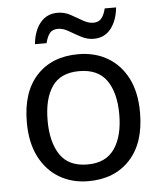

<svg xmlns="http://www.w3.org/2000/svg" viewBox="-53 -782 711 838"><g transform="rotate(-5 302.5 -362.5)"><path d="M551 -269Q551 -136 483.5 -63Q416 10 301 10Q230 10 174.5 -22.5Q119 -55 87 -117.5Q55 -180 55 -269Q55 -402 122 -474Q189 -546 304 -546Q377 -546 432.5 -513.5Q488 -481 519.5 -419.5Q551 -358 551 -269ZM146 -269Q146 -174 183.5 -118.5Q221 -63 303 -63Q384 -63 422 -118.5Q460 -174 460 -269Q460 -364 422 -418Q384 -472 302 -472Q220 -472 183 -418Q146 -364 146 -269ZM120 -606Q126 -665 154.5 -699.5Q183 -734 230 -734Q260 -734 286.5 -719.5Q313 -705 337 -691Q361 -677 382 -677Q405 -677 417.5 -691.5Q430 -706 437 -735H487Q481 -677 453 -642Q425 -607 378 -607Q350 -607 323.5 -621Q297 -635 272.5 -649.5Q248 -664 226 -664Q202 -664 190 -649.5Q178 -635 171 -606Z"/></g></svg>

Font: Noto Sans Khojki
Style: Regular
Weight: 400
Designer: Monotype Design Team
Foundry: Monotype Imaging Inc.
Version: Version 2.003; ttfautohint (v1.8.4.7-5d5b)